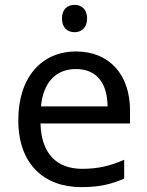

<svg xmlns="http://www.w3.org/2000/svg" viewBox="-20 -823 604 787"><path d="M286 -803C257 -803 234 -786 234 -747C234 -709 257 -691 286 -691C313 -691 337 -709 337 -747C337 -786 313 -803 286 -803ZM292 -612C150 -612 55 -506 55 -330C55 -151 160 -56 313 -56C386 -56 434 -67 489 -91V-168C433 -144 385 -131 317 -131C210 -131 149 -196 146 -317H513V-370C513 -516 429 -612 292 -612ZM291 -540C380 -540 420 -478 421 -387H148C157 -483 207 -540 291 -540Z"/></svg>

Font: Noto Sans Malayalam UI
Style: Regular
Weight: 400
Designer: Jelle Bosma - Monotype Design Team
Foundry: Monotype Imaging Inc.
Version: Version 2.104